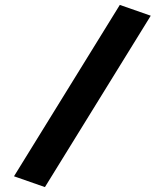

<svg xmlns="http://www.w3.org/2000/svg" viewBox="-20 -738 634 782"><path d="M37 -20 468 -718 594 -674 163 24Z"/></svg>

Font: Cairo
Style: Bold Italic
Weight: 700
Italic angle: -13°
Designer: Mohamed Gaber, Accademia di Belle Arti di Urbino and others
Foundry: Kief Type Foundry, Accademia di Belle Arti di Urbino and others
Version: Version 3.011